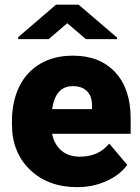

<svg xmlns="http://www.w3.org/2000/svg" viewBox="-20 -770 584 800"><path d="M301.8 9.8Q180.2 9.8 105 -62.7Q29.8 -135.3 29.8 -251.5V-265.1Q29.8 -346.2 59.8 -408.2Q89.8 -470.2 147.5 -504.2Q205.1 -538.1 284.2 -538.1Q395.5 -538.1 460 -469Q524.4 -399.9 524.4 -276.4V-212.4H197.3Q206.1 -168 235.8 -142.6Q265.6 -117.2 313 -117.2Q391.1 -117.2 435.1 -171.9L510.3 -83Q479.5 -40.5 423.1 -15.4Q366.7 9.8 301.8 9.8ZM283.2 -411.1Q210.9 -411.1 197.3 -315.4H363.3V-328.1Q364.3 -367.7 343.3 -389.4Q322.3 -411.1 283.2 -411.1ZM467.8 -613.3V-606.9H337.9L260.3 -673.3L182.6 -606.9H55.7V-615.2L213.4 -750.5H307.6Z"/></svg>

Font: Roboto
Style: Regular
Weight: 900
Designer: Google
Version: Version 2.001171; 2014